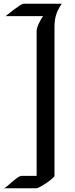

<svg xmlns="http://www.w3.org/2000/svg" viewBox="-27 -850 397 1022"><path d="M98 -830C83 -830 17 -775 3 -764H202C189 -745 168 -707 168 -685V86H88C64 86 8 151 -7 152H168C182 152 263 98 263 86V-704C263 -755 273 -789 302 -830Z"/></svg>

Font: Fondamento
Style: Regular
Weight: 400
Designer: Astigmatic (AOETI)
Foundry: Astigmatic (AOETI)
Version: Version 1.001